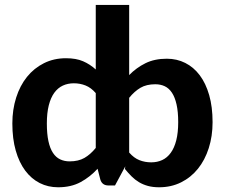

<svg xmlns="http://www.w3.org/2000/svg" viewBox="-20 -766 929 793"><path d="M428 0Q402 0 394.5 -24L383 -69Q352 -35 312.8 -13.8Q273.5 7.5 220 7.5Q178.5 7.5 144 -10Q109.5 -27.5 84.2 -61.2Q59 -95 45 -144Q31 -193 31 -256Q31 -313.5 46.8 -363Q62.5 -412.5 91.5 -448.5Q120.5 -484.5 161.5 -505Q202.5 -525.5 252.5 -525.5Q294.5 -525.5 323.2 -513Q352 -500.5 375.5 -479V-745.5H513.5V-456Q543.5 -486.5 581 -505Q618.5 -523.5 669 -523.5Q710.5 -523.5 745.2 -506Q780 -488.5 805 -455.2Q830 -422 844 -373.2Q858 -324.5 858 -261.5Q858 -203.5 842.2 -154.2Q826.5 -105 797.5 -69Q768.5 -33 727.8 -12.8Q687 7.5 637 7.5Q611.5 7.5 591.2 2Q571 -3.5 554.2 -13.5Q537.5 -23.5 523.5 -37.5Q509.5 -51.5 496 -68L497.5 -79L455 0ZM621.5 -418Q585 -418 560.2 -403.5Q535.5 -389 513.5 -362V-136Q533 -113.5 555.8 -104.5Q578.5 -95.5 604.5 -95.5Q629.5 -95.5 650 -105Q670.5 -114.5 685.2 -134.8Q700 -155 708 -186.5Q716 -218 716 -261.5Q716 -304.5 709.2 -334.5Q702.5 -364.5 690.2 -383Q678 -401.5 660.5 -409.8Q643 -418 621.5 -418ZM267.5 -99.5Q304 -99.5 328.8 -113.8Q353.5 -128 375.5 -155V-381.5Q356 -404 333.2 -413Q310.5 -422 285 -422Q260 -422 239.5 -412.5Q219 -403 204.2 -382.8Q189.5 -362.5 181.5 -331Q173.5 -299.5 173.5 -256Q173.5 -213 180 -183Q186.5 -153 198.8 -134.5Q211 -116 228.5 -107.8Q246 -99.5 267.5 -99.5Z"/></svg>

Font: Lato Heavy
Style: Regular
Weight: 800
Designer: Lukasz Dziedzic
Foundry: tyPoland Lukasz Dziedzic
Version: Version 2.007; 2014-02-27